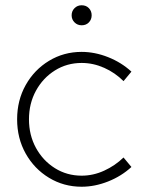

<svg xmlns="http://www.w3.org/2000/svg" viewBox="-20 -699 544 729"><path d="M290 10Q222 10 166 -24Q110 -58 77.5 -116Q45 -174 45 -246Q45 -318 77.5 -376Q110 -434 166 -468Q222 -502 290 -502Q340 -502 390.5 -482Q441 -462 479 -427L449 -391Q417 -423 375.5 -441.5Q334 -460 290 -460Q234 -460 188.5 -431.5Q143 -403 116.5 -354.5Q90 -306 90 -246Q90 -186 116.5 -137.5Q143 -89 188.5 -60.5Q234 -32 290 -32Q334 -32 375.5 -51Q417 -70 449 -101L479 -65Q441 -30 390.5 -10Q340 10 290 10ZM290 -603Q274 -603 263 -614Q252 -625 252 -641Q252 -657 263 -668Q274 -679 290 -679Q307 -679 317.5 -668Q328 -657 328 -641Q328 -625 317.5 -614Q307 -603 290 -603Z"/></svg>

Font: Red Hat Display
Style: Regular
Weight: 300
Designer: Pentagram, MCKL
Foundry: Pentagram, MCKL
Version: Version 1.023